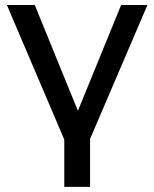

<svg xmlns="http://www.w3.org/2000/svg" viewBox="-20 -559 613 763"><path d="M337.9 183.6V-6.8L565.9 -539.1H461.4L289.6 -118.7L118.2 -539.1H7.3L235.4 -4.4V183.6Z"/></svg>

Font: Winston
Style: Regular
Weight: 400
Designer: Vernon Adams, Kim Jin-seong, David Berlow, Cristiano Sobral
Foundry: The Winston Project Authors
Version: Version 3.004